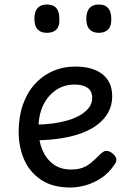

<svg xmlns="http://www.w3.org/2000/svg" viewBox="-20 -815 566 854"><path d="M293 19Q214 19 163 -15Q112 -49 87.5 -105Q63 -161 63 -228Q63 -295 81.5 -348.5Q100 -402 134 -440Q168 -478 214.5 -498.5Q261 -519 316 -519Q365 -519 401.5 -504.5Q438 -490 458.5 -460.5Q479 -431 479 -386Q479 -348 462.5 -317Q446 -286 416 -262.5Q386 -239 345 -223.5Q304 -208 253 -200Q202 -192 145 -191V-261Q178 -261 212.5 -265.5Q247 -270 279 -279Q311 -288 336 -302.5Q361 -317 375.5 -336Q390 -355 390 -379Q390 -411 368.5 -425Q347 -439 311 -439Q278 -439 249.5 -426Q221 -413 198.5 -387.5Q176 -362 163.5 -326Q151 -290 151 -244Q151 -189 168.5 -148Q186 -107 218 -84Q250 -61 295 -61Q325 -61 346 -68.5Q367 -76 385.5 -91.5Q404 -107 426 -129Q441 -144 453.5 -144Q466 -144 480 -133Q494 -122 497 -109.5Q500 -97 490 -84Q465 -46 431 -23.5Q397 -1 361.5 9Q326 19 293 19ZM189 -669Q161 -669 147 -684.5Q133 -700 133 -731Q133 -763 147 -779Q161 -795 189 -795Q217 -795 230.5 -779Q244 -763 244 -731Q246 -700 231.5 -684.5Q217 -669 189 -669ZM420 -669Q392 -669 378 -684.5Q364 -700 364 -731Q364 -763 378 -779Q392 -795 420 -795Q447 -795 461 -779Q475 -763 475 -731Q476 -700 461.5 -684.5Q447 -669 420 -669Z"/></svg>

Font: Playwrite HU
Style: Regular
Weight: 400
Designer: Veronika Burian, José Scaglione
Foundry: TypeTogether
Version: Version 1.002